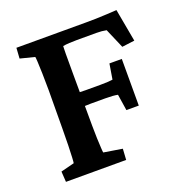

<svg xmlns="http://www.w3.org/2000/svg" viewBox="-109 -674 731 770"><g transform="rotate(-20 256.5 -289.0)"><path d="M43.9 0 41 -44.9 98.6 -59.6Q99.6 -63.5 100.6 -82.5Q101.6 -101.6 102.5 -133.8Q103.5 -166 103.5 -206.1L104.5 -370.1Q104.5 -410.2 103.5 -441.4Q102.5 -472.7 101.6 -491.2Q100.6 -509.8 99.6 -512.7L38.1 -528.3L41 -573.2H337.9Q356.4 -573.2 380.4 -573.7Q404.3 -574.2 428.7 -575.7Q453.1 -577.1 469.7 -578.1L495.1 -438.5L441.4 -431.6L405.3 -515.6Q395.5 -517.6 385.3 -518.6Q375 -519.5 364.3 -519.5H279.3Q263.7 -519.5 247.1 -518.6Q230.5 -517.6 219.7 -515.6Q219.7 -511.7 219.2 -503.4Q218.8 -495.1 218.8 -481.4Q218.8 -467.8 218.8 -446.3Q218.8 -424.8 218.8 -393.6L219.7 -174.8Q219.7 -146.5 220.7 -121.6Q221.7 -96.7 222.7 -80.1Q223.6 -63.5 224.6 -59.6L303.7 -46.9L300.8 0ZM370.1 -187.5 359.4 -256.8Q349.6 -258.8 336.4 -259.8Q323.2 -260.7 306.6 -260.7H243.2Q227.5 -260.7 213.9 -259.8Q200.2 -258.8 188.5 -257.8V-321.3Q199.2 -320.3 213.4 -319.3Q227.5 -318.4 243.2 -318.4H306.6Q326.2 -318.4 339.8 -319.3Q353.5 -320.3 359.4 -321.3L370.1 -386.7H422.9V-187.5Z"/></g></svg>

Font: Crimson Pro ExtraLight SemiBold
Style: Regular
Weight: 600
Version: Version 1.002